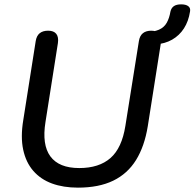

<svg xmlns="http://www.w3.org/2000/svg" viewBox="-20 -853 894 882"><path d="M338 9Q271 9 219 -10Q167 -29 133 -68Q99 -107 86.5 -165.5Q74 -224 87 -302L144 -664Q148 -689 162.5 -700.5Q177 -712 201 -712Q227 -712 238.5 -697.5Q250 -683 246 -655L189 -293Q172 -188 211.5 -134.5Q251 -81 344 -81Q435 -81 487.5 -127Q540 -173 556 -275L618 -664Q622 -689 636.5 -700.5Q651 -712 675 -712Q700 -712 711.5 -697.5Q723 -683 719 -655L659 -274Q644 -181 605 -118Q566 -55 500 -23Q434 9 338 9ZM694 -649 643 -684 646 -705Q686 -706 710 -716.5Q734 -727 746 -748.5Q758 -770 763 -800Q767 -817 779 -825Q791 -833 812 -833Q834 -833 845 -824.5Q856 -816 853 -800Q846 -755 825 -722.5Q804 -690 771 -671Q738 -652 694 -649Z"/></svg>

Font: Nunito ExtraLight SemiBold
Style: Italic
Weight: 600
Italic angle: -9°
Version: Version 3.602